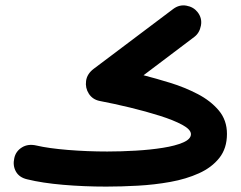

<svg xmlns="http://www.w3.org/2000/svg" viewBox="-20 -630 890 708"><path d="M509.3 -352.5Q554.7 -340.8 607.9 -324.5Q661.1 -308.1 708.7 -283.4Q756.3 -258.8 786.6 -222.9Q816.9 -187 816.9 -136.2Q816.9 -83 788.8 -47.6Q760.7 -12.2 713.6 9Q666.5 30.3 608.2 40.8Q549.8 51.3 488.5 54.7Q427.2 58.1 371.6 58.1Q290 58.1 212.9 51.5Q135.7 44.9 80.1 31.2Q50.8 24.4 38.6 2.4Q26.4 -19.5 32.7 -46.9Q38.1 -72.3 60.8 -86.4Q83.5 -100.6 114.7 -93.3Q158.7 -83 230.5 -77.1Q302.2 -71.3 375.5 -71.3Q426.3 -71.3 480.5 -74.5Q534.7 -77.6 580.8 -85Q627 -92.3 655.5 -104.7Q684.1 -117.2 684.1 -135.3Q684.1 -152.3 652.1 -169.7Q620.1 -187 569.1 -203.1Q518.1 -219.2 459.5 -233.4Q400.9 -247.6 347.2 -257.8Q321.3 -263.2 307.6 -284.4Q293.9 -305.7 297.4 -331.5Q300.8 -357.4 325.2 -376L619.1 -597.2Q641.6 -613.8 667.5 -609.1Q693.4 -604.5 708.5 -585.4Q726.1 -563 720.9 -535.6Q715.8 -508.3 696.3 -493.7Z"/></svg>

Font: Mikhak Bold
Style: Regular
Weight: 700
Designer: Amin Abedi
Version: Version 3.3